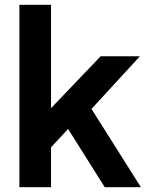

<svg xmlns="http://www.w3.org/2000/svg" viewBox="-20 -777 617 797"><path d="M60.5 -757H191.8V-260.8L141.8 -275.5L397.8 -543.5H560.8L359.8 -324.8L564.8 0H414.8L237.2 -282L314.5 -297.5L151 -121.5L191.8 -202.2V0H60.5Z"/></svg>

Font: Trafiko Sans Variable
Style: Regular
Weight: 400
Designer: Gumpita Rahayu / Trafiko
Foundry: Tokotype / Trafiko
Version: Version 0.001;FEAKit 1.0